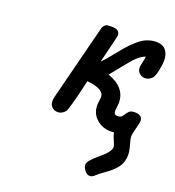

<svg xmlns="http://www.w3.org/2000/svg" viewBox="-125 -546 792 870"><g transform="rotate(20 271.5 -111.0)"><path d="M129.9 -34.2Q129.9 -46.4 132.8 -57.1L223.1 -413.1Q226.1 -428.2 233.2 -435.1Q240.2 -441.9 246.1 -442.9Q252 -443.8 264.2 -443.8H269Q307.1 -443.8 307.1 -415Q307.1 -410.2 273.9 -277.8Q292 -294.9 332 -345.5Q372.1 -396 406.5 -422.1Q440.9 -448.2 482.9 -448.2Q511.7 -448.2 527.3 -430.2Q543 -412.1 543 -380.9Q543 -361.8 536.9 -331.8Q530.8 -301.8 521 -291Q505.9 -275.9 487.8 -275.9Q472.7 -275.9 460.9 -286.4Q449.2 -296.9 449.2 -314Q449.2 -319.8 453.6 -339.4Q458 -358.9 459 -369.1Q438 -361.3 420.4 -344.7Q402.8 -328.1 372.8 -290Q342.8 -252 328.1 -234.9Q416 -204.1 416 -129.9Q416 -124 414.1 -110.6Q412.1 -97.2 412.1 -91.8Q412.1 -71.8 430.2 -71.8Q446.3 -71.8 453.6 -83Q460.9 -94.2 469.5 -104.7Q478 -115.2 498 -115.2Q536.1 -115.2 536.1 -85.9Q536.1 -78.1 528.1 -48.6Q520 -19 520 -3.9Q520 2.9 528.1 31Q536.1 59.1 536.1 77.1Q536.1 111.3 519 135.3Q502 159.2 470.9 181.2Q439.9 203.1 433.1 210Q417 226.1 405.8 226.1Q389.6 226.1 378.9 210.9Q368.2 195.8 368.2 184.1Q368.2 166 415 127.4Q461.9 88.9 461.9 66.9Q461.9 58.1 452.4 37.6Q442.9 17.1 440.9 2.9Q436 3.9 425.8 3.9Q384.8 3.9 356 -21.5Q327.1 -46.9 327.1 -87.9Q327.1 -94.7 329.1 -107.9Q331.1 -121.1 331.1 -126Q331.1 -166 249 -173.8H248Q214.8 -27.8 204.1 -14.2Q189 3.9 168.9 3.9Q152.8 3.9 141.4 -6.6Q129.9 -17.1 129.9 -34.2Z"/></g></svg>

Font: CMU Typewriter Text
Style: BoldItalic
Weight: 700
Italic angle: -14.04°
Version: Version 0.7.0